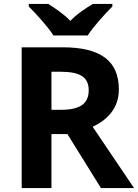

<svg xmlns="http://www.w3.org/2000/svg" viewBox="-20 -954 700 974"><path d="M251 -774H425C453 -819 514 -885 550 -921V-934H451C416 -913 371 -884 337 -848C302 -884 260 -912 225 -934H126V-921C163 -884 223 -819 251 -774ZM298 -714H90V0H241V-274H322L492 0H660L450 -311C520 -343 583 -402 583 -500C583 -644 492 -714 298 -714ZM287 -590C385 -590 430 -564 430 -496C430 -431 390 -397 290 -397H241V-590Z"/></svg>

Font: Noto Sans Gunjala Gondi
Style: Bold
Weight: 700
Designer: Ek Type
Foundry: Ek Type
Version: Version 1.004